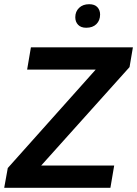

<svg xmlns="http://www.w3.org/2000/svg" viewBox="-24 -893 652 913"><path d="M-4 0 13 -94 431 -562H105L123 -668H608L592 -574L172 -106H519L501 0ZM386 -761Q361 -761 347.5 -775Q334 -789 334 -811Q334 -838 352 -855.5Q370 -873 400 -873Q426 -873 439 -859Q452 -845 452 -824Q452 -796 434.5 -778.5Q417 -761 386 -761Z"/></svg>

Font: Gantari SemiBold
Style: Italic
Weight: 600
Italic angle: -10°
Designer: Anugrah Pasau
Foundry: Lafontype
Version: Version 1.000